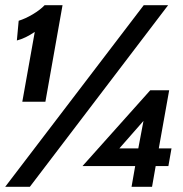

<svg xmlns="http://www.w3.org/2000/svg" viewBox="-43 -720 705 740"><path d="M91 -597Q54 -572 22 -564L29 -640Q55 -648 83.5 -665Q112 -682 129 -700H198L132 -328H43ZM511 -700H605L72 0H-23ZM618 -148 606 -80H557L543 0H464L478 -80H275L536 -372H609L569 -148ZM490 -148 510 -254 417 -148Z"/></svg>

Font: Cabin SemiBold
Style: Italic
Weight: 600
Italic angle: -7°
Designer: Pablo Impallari
Foundry: Pablo Impallari. http://www.impallari.com Igino Marini. http://www.ikern.com
Version: Version 2.200